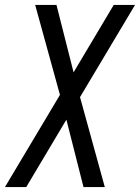

<svg xmlns="http://www.w3.org/2000/svg" viewBox="-28 -755 565 775"><path d="M-8 0 214 -372 114 -735H200L269 -463L431 -735H517L295 -363L395 0H309L240 -272L78 0Z"/></svg>

Font: Iosevka SS04 Oblique
Style: Regular
Weight: 400
Italic angle: -9°
Monospace: yes
Designer: Belleve Invis
Foundry: Belleve Invis
Version: Version 19.0.0; ttfautohint (v1.8.4)